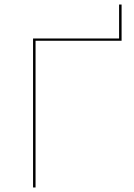

<svg xmlns="http://www.w3.org/2000/svg" viewBox="-20 -828 590 848"><path d="M517 -808V-648H137V0H126V-658H506V-808Z"/></svg>

Font: Ysabeau Infant Hairline
Style: Regular
Weight: 100
Designer: Christian Thalmann (Catharsis Fonts)
Version: Version 0.003